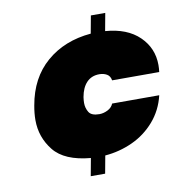

<svg xmlns="http://www.w3.org/2000/svg" viewBox="-77 -660 768 815"><g transform="rotate(-10 307.0 -253.0)"><path d="M331 -170Q349 -170 367 -179Q385 -188 392 -205H595Q580 -142 539.5 -95.5Q499 -49 443 -23.5Q387 2 325 7L311 83H249L263 7Q151 -3 105 -60.5Q59 -118 59 -192Q59 -221 65 -254Q85 -370 162 -436.5Q239 -503 354 -513L368 -589H430L416 -513Q510 -506 562 -455.5Q614 -405 614 -332Q614 -317 612 -302H409Q406 -321 392 -329Q378 -337 360 -337Q326 -337 305 -315Q284 -293 277 -253Q275 -239 275 -228Q275 -206 286 -188Q297 -170 331 -170Z"/></g></svg>

Font: Fz Poppins Black
Style: Italic
Weight: 900
Italic angle: -10°
Designer: Ninad Kale (Devanagari), Jonny Pinhorn (Latin)
Foundry: Indian Type Foundry
Version: Vit hóa bi Vntype.Com & FontZin.Com